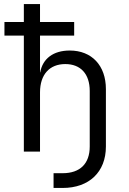

<svg xmlns="http://www.w3.org/2000/svg" viewBox="-20 -750 640 950"><path d="M325 -500C244 -500 191 -460 179 -392H178V-574H347V-641H178V-730H98V-641H2V-574H98V0H178V-293C178 -381 225 -433 303 -433C379 -433 424 -384 424 -300V-25C424 60 376 107 290 107H245V180H290C421 180 504 101 504 -25V-309C504 -426 434 -500 325 -500Z"/></svg>

Font: Tekne LDO Light
Style: Regular
Weight: 300
Monospace: yes
Designer: Alessio Laiso, Mario Rullo, Paolo Rosset
Foundry: Alessio Laiso
Version: Version 1.000;hotconv 1.0.109;makeotfexe 2.5.65596